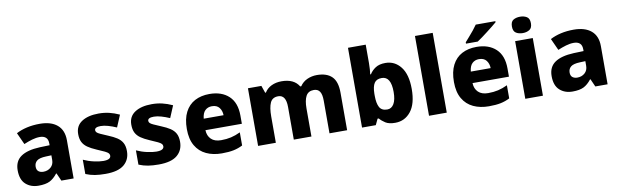

<svg xmlns="http://www.w3.org/2000/svg" viewBox="-47 -1279 5794 1801"><g transform="rotate(-10 2849.5 -378.5)"><path d="M318 -560Q425 -560 484 -510Q543 -460 543 -364V0H426L393 -74H389Q354 -29 315 -9.5Q276 10 208 10Q135 10 87 -33Q39 -76 39 -166Q39 -253 100.5 -295.5Q162 -338 281 -343L375 -346V-362Q375 -402 354.5 -420Q334 -438 298 -438Q262 -438 223 -426.5Q184 -415 144 -398L93 -510Q138 -534 195 -547Q252 -560 318 -560ZM324 -248Q261 -246 236 -225.5Q211 -205 211 -170Q211 -139 229 -125Q247 -111 275 -111Q317 -111 346 -136.5Q375 -162 375 -206V-250Z M1080 -166Q1080 -85 1023.5 -37.5Q967 10 847 10Q789 10 745.5 3Q702 -4 658 -22V-158Q706 -136 758 -124.5Q810 -113 846 -113Q884 -113 901 -123Q918 -133 918 -151Q918 -164 909.5 -174Q901 -184 875.5 -196.5Q850 -209 800 -230Q751 -251 719.5 -273Q688 -295 672.5 -325.5Q657 -356 657 -402Q657 -480 717.5 -519.5Q778 -559 878 -559Q931 -559 978 -548Q1025 -537 1075 -514L1027 -400Q986 -418 947.5 -429Q909 -440 878 -440Q820 -440 820 -410Q820 -399 828.5 -389.5Q837 -380 861.5 -369Q886 -358 933 -338Q980 -319 1013 -297.5Q1046 -276 1063 -245Q1080 -214 1080 -166Z M1586 -166Q1586 -85 1529.5 -37.5Q1473 10 1353 10Q1295 10 1251.5 3Q1208 -4 1164 -22V-158Q1212 -136 1264 -124.5Q1316 -113 1352 -113Q1390 -113 1407 -123Q1424 -133 1424 -151Q1424 -164 1415.5 -174Q1407 -184 1381.5 -196.5Q1356 -209 1306 -230Q1257 -251 1225.5 -273Q1194 -295 1178.5 -325.5Q1163 -356 1163 -402Q1163 -480 1223.5 -519.5Q1284 -559 1384 -559Q1437 -559 1484 -548Q1531 -537 1581 -514L1533 -400Q1492 -418 1453.5 -429Q1415 -440 1384 -440Q1326 -440 1326 -410Q1326 -399 1334.5 -389.5Q1343 -380 1367.5 -369Q1392 -358 1439 -338Q1486 -319 1519 -297.5Q1552 -276 1569 -245Q1586 -214 1586 -166Z M1934 -559Q2050 -559 2118 -495.5Q2186 -432 2186 -309V-231H1839Q1841 -177 1874 -145Q1907 -113 1968 -113Q2020 -113 2063.5 -123Q2107 -133 2153 -155V-30Q2112 -9 2066.5 0.5Q2021 10 1954 10Q1871 10 1806.5 -20Q1742 -50 1705.5 -112.5Q1669 -175 1669 -271Q1669 -368 1702 -432Q1735 -496 1794.5 -527.5Q1854 -559 1934 -559ZM1937 -442Q1898 -442 1872.5 -417.5Q1847 -393 1842 -340H2031Q2030 -383 2007 -412.5Q1984 -442 1937 -442Z M2957 -559Q3051 -559 3099.5 -511.5Q3148 -464 3148 -358V0H2980V-311Q2980 -371 2961.5 -398.5Q2943 -426 2905 -426Q2852 -426 2830 -384.5Q2808 -343 2808 -267V0H2640V-311Q2640 -426 2566 -426Q2510 -426 2489.5 -380.5Q2469 -335 2469 -250V0H2300V-549H2428L2452 -480H2459Q2482 -518 2524.5 -538.5Q2567 -559 2621 -559Q2739 -559 2786 -481H2796Q2822 -520 2865 -539.5Q2908 -559 2957 -559Z M3459 -585Q3459 -555 3457 -526.5Q3455 -498 3452 -478H3459Q3480 -512 3516 -535.5Q3552 -559 3610 -559Q3699 -559 3755.5 -487Q3812 -415 3812 -276Q3812 -135 3754.5 -62.5Q3697 10 3605 10Q3546 10 3513 -11Q3480 -32 3459 -57H3448L3421 0H3290V-760H3459ZM3552 -426Q3502 -426 3481 -393.5Q3460 -361 3459 -294V-273Q3459 -201 3479.5 -163.5Q3500 -126 3554 -126Q3594 -126 3617 -165Q3640 -204 3640 -278Q3640 -426 3552 -426Z M4097 0H3928V-760H4097Z M4478 -559Q4594 -559 4662 -495.5Q4730 -432 4730 -309V-231H4383Q4385 -177 4418 -145Q4451 -113 4512 -113Q4564 -113 4607.5 -123Q4651 -133 4697 -155V-30Q4656 -9 4610.5 0.5Q4565 10 4498 10Q4415 10 4350.5 -20Q4286 -50 4249.5 -112.5Q4213 -175 4213 -271Q4213 -368 4246 -432Q4279 -496 4338.5 -527.5Q4398 -559 4478 -559ZM4481 -442Q4442 -442 4416.5 -417.5Q4391 -393 4386 -340H4575Q4574 -383 4551 -412.5Q4528 -442 4481 -442ZM4695 -756Q4679 -742 4654 -722Q4629 -702 4600.5 -680Q4572 -658 4545.5 -638.5Q4519 -619 4499 -606H4387V-619Q4403 -638 4426 -663.5Q4449 -689 4471 -716.5Q4493 -744 4508 -766H4695Z M4930 -767Q4966 -767 4993 -751Q5020 -735 5020 -689Q5020 -644 4993 -627.5Q4966 -611 4930 -611Q4892 -611 4865.5 -627.5Q4839 -644 4839 -689Q4839 -735 4865.5 -751Q4892 -767 4930 -767ZM5013 -549V0H4845V-549Z M5404 -560Q5511 -560 5570 -510Q5629 -460 5629 -364V0H5512L5479 -74H5475Q5440 -29 5401 -9.5Q5362 10 5294 10Q5221 10 5173 -33Q5125 -76 5125 -166Q5125 -253 5186.5 -295.5Q5248 -338 5367 -343L5461 -346V-362Q5461 -402 5440.5 -420Q5420 -438 5384 -438Q5348 -438 5309 -426.5Q5270 -415 5230 -398L5179 -510Q5224 -534 5281 -547Q5338 -560 5404 -560ZM5410 -248Q5347 -246 5322 -225.5Q5297 -205 5297 -170Q5297 -139 5315 -125Q5333 -111 5361 -111Q5403 -111 5432 -136.5Q5461 -162 5461 -206V-250Z"/></g></svg>

Font: Noto Sans Tamil ExtraBold
Style: Regular
Weight: 800
Designer: Jelle Bosma - Monotype Design Team
Foundry: Monotype Imaging Inc.
Version: Version 2.004; ttfautohint (v1.8.4.7-5d5b)